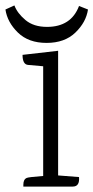

<svg xmlns="http://www.w3.org/2000/svg" viewBox="-34 -687 344 707"><path d="M234 0H52V-7Q52 -27 65 -32Q72 -35 125 -39V-443L69 -448Q49 -450 49 -485L180 -500V-41L257 -35Q260 0 234 0ZM-14 -652 19 -667Q30 -638 60 -613Q90 -588 139 -588Q228 -588 257 -665L290 -652Q283 -605 243.5 -567Q204 -529 137.5 -529Q71 -529 32 -567Q-7 -605 -14 -652Z"/></svg>

Font: Karma Light
Style: Regular
Weight: 300
Designer: Joana Correia
Foundry: Indian Type Foundry
Version: Version 1.202;PS 1.0;hotconv 1.0.78;makeotf.lib2.5.61930; tt